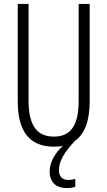

<svg xmlns="http://www.w3.org/2000/svg" viewBox="-20 -734 544 974"><path d="M279 128C279 83 307 37 362 -21C408 -54 435 -117 435 -221V-714H379V-222C379 -87 331 -41 253 -41C172 -41 125 -92 125 -222V-714H70V-220C70 -62 134 10 253 10C269 10 285 9 299 6C258 43 232 90 232 135C232 191 264 220 319 220C335 220 351 218 362 213V173C355 176 341 179 328 179C296 179 279 162 279 128Z"/></svg>

Font: Noto Sans Kannada ExtraCondensed Light
Style: Regular
Weight: 300
Width: 2
Designer: Jelle Bosma - Monotype Design Team
Foundry: Monotype Imaging Inc.
Version: Version 2.005